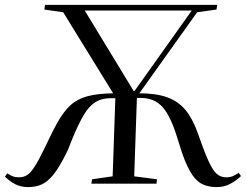

<svg xmlns="http://www.w3.org/2000/svg" viewBox="-22 -750 1004 784"><path d="M449 -349H429Q393 -349 367.5 -333Q342 -317 321 -282Q300 -247 276 -190Q268 -171 261.5 -153.5Q255 -136 247 -121Q220 -67 196.5 -37.5Q173 -8 148.5 3Q124 14 93 14Q63 14 40 2Q17 -10 -2 -29L8 -42Q22 -33 31.5 -29.5Q41 -26 56 -26Q74 -26 88.5 -35Q103 -44 120 -70.5Q137 -97 162 -149Q191 -212 215 -254Q239 -296 266.5 -321Q294 -346 335 -357Q376 -368 440 -369L236 -700L159 -711L162 -730H865L862 -711L783 -700L547 -369Q615 -369 660 -353Q705 -337 734.5 -302Q764 -267 785 -208Q790 -194 795.5 -179Q801 -164 806 -150Q826 -96 841 -69.5Q856 -43 870.5 -34.5Q885 -26 901 -26Q918 -26 928 -30.5Q938 -35 953 -44L962 -31Q942 -12 917.5 1Q893 14 863 14Q832 14 807.5 3.5Q783 -7 763 -36Q743 -65 723 -121Q718 -136 712.5 -153.5Q707 -171 701 -190Q675 -275 642 -312.5Q609 -350 553 -350H537L526 -30L619 -18L617 0H351L354 -18L438 -30ZM324 -707 524 -378H527L761 -707Z"/></svg>

Font: Literata 72pt
Style: Italic
Weight: 400
Italic angle: -2°
Designer: Latin by Veronika Burian and Jose Scaglione. Greek by Irene Vlachou. Cyrillic by Vera Evstafieva
Foundry: TypeTogether
Version: Version 3.002